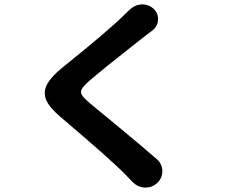

<svg xmlns="http://www.w3.org/2000/svg" viewBox="-20 -807 1040 869"><path d="M565.4 -761.7Q587.9 -784.2 619.1 -787.1Q622.1 -787.1 625 -787.1Q652.3 -787.1 673.8 -768.6Q695.3 -749 695.3 -721.7Q695.3 -689.5 670.9 -669.9Q668.9 -668 644.5 -650.4Q632.8 -640.6 569.8 -591.3Q506.8 -542 460.4 -504.4Q414.1 -466.8 384.8 -441.4Q357.4 -417 350.1 -403.8Q342.8 -390.6 350.6 -377.4Q358.4 -364.3 386.7 -339.8Q404.3 -325.2 518.1 -231.4Q631.8 -137.7 691.4 -85Q714.8 -63.5 714.8 -32.2Q714.8 -1 691.4 21.5Q668.9 42 638.7 42Q636.7 42 634.8 42Q602.5 40 580.1 16.6Q558.6 -5.9 546.9 -17.6Q490.2 -77.1 252 -279.3Q203.1 -321.3 188.5 -355.5Q182.6 -371.1 182.6 -386.7Q182.6 -405.3 192.4 -423.8Q209 -457 259.8 -499Q473.6 -670.9 540 -737.3Q554.7 -751 565.4 -761.7Z"/></svg>

Font: Gen Jyuu GothicX Bold
Style: Bold
Weight: 700
Designer: Ryoko NISHIZUKA (kana &amp; ideographs); Paul D. Hunt (Latin, Greek &amp; Cyrillic); Wenlong ZHANG (bopomofo); Sandoll C
Version: Version 1.058.20140828